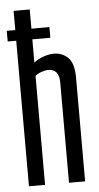

<svg xmlns="http://www.w3.org/2000/svg" viewBox="-53 -774 416 807"><g transform="rotate(-5 154.5 -370.0)"><path d="M36 0V-614H0V-659H36V-740H104V-659H180V-614H104V-516Q122 -530 145 -538Q168 -546 189 -546Q224 -546 248.5 -522Q273 -498 273 -438V0H205V-423Q205 -480 159 -480Q147 -480 131 -474.5Q115 -469 104 -460V0Z"/></g></svg>

Font: Georama ExtraCondensed
Style: Regular
Weight: 400
Width: 2
Designer: Jean-Baptiste Levee
Foundry: Production Type
Version: Version 1.000